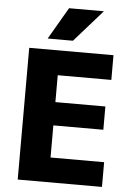

<svg xmlns="http://www.w3.org/2000/svg" viewBox="-63 -1013 734 1060"><g transform="rotate(5 304.5 -483.5)"><path d="M276 -967H469L313 -790H173ZM246 -593V-444H523V-315H246V-137H543V0H76V-730H543V-593Z"/></g></svg>

Font: M PLUS 1p ExtraBold
Style: Regular
Weight: 800
Version: Version 1.062